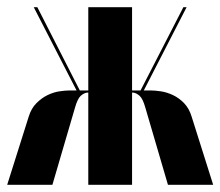

<svg xmlns="http://www.w3.org/2000/svg" viewBox="-25 -515 614 535"><path d="M443 0H569L509 -190Q502 -213 488 -227.5Q474 -242 457 -250Q440 -258 423.5 -260.5Q407 -263 394 -263H320V-257H346Q355 -256 364 -248Q373 -240 380 -215ZM369 -250 495 -495H486L362 -254ZM343 -495H221V0H343ZM121 0 184 -215Q191 -240 200 -248Q209 -256 218 -257H244V-263H170Q157 -263 140.5 -260.5Q124 -258 107.5 -250Q91 -242 76.5 -227.5Q62 -213 55 -190L-5 0ZM195 -250 202 -254 79 -495H69Z"/></svg>

Font: Moniqa Black
Style: Regular
Weight: 900
Designer: Rajesh Rajput
Foundry: Rajesh Rajput
Version: Version 1.000